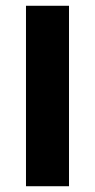

<svg xmlns="http://www.w3.org/2000/svg" viewBox="-20 -645 330 665"><path d="M219 -625V0H70V-625Z"/></svg>

Font: Changa SemiBold
Style: Regular
Weight: 600
Designer: Eduardo Rodriguez Tunni
Foundry: Eduardo Rodriguez Tunni
Version: Version 2.002; ttfautohint (v1.5) -l 8 -r 50 -G 150 -x 14 -H